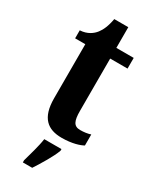

<svg xmlns="http://www.w3.org/2000/svg" viewBox="-224 -717 803 996"><g transform="rotate(30 178.0 -219.5)"><path d="M215 10C278 10 321 -5 340 -16V-82C322 -76 301 -73 278 -73C239 -73 228 -99 228 -159V-472H332V-536H228V-660H144C136 -614 122 -584 107 -565C91 -544 62 -522 18 -520V-472H79V-148C79 -31 131 10 215 10ZM105 208V221H161C189 178 229 113 244 71V61H141C135 105 116 168 105 208Z"/></g></svg>

Font: Noto Serif Georgian ExtraCondensed ExtraBold
Style: Regular
Weight: 800
Width: 2
Designer: Monotype Design Team, Akaki Razmadze
Foundry: Google LLC
Version: Version 2.003